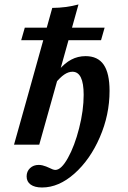

<svg xmlns="http://www.w3.org/2000/svg" viewBox="-20 -651 578 864"><path d="M333.2 -631 215.1 -208.2H101.6L215.2 -615.4Q277.9 -615.8 333.2 -631ZM101.6 -208.2H215.1L156.6 0H43.1ZM99.8 142.7Q99.8 120.2 115.2 105.6Q130.6 91.1 154 91.1Q162.6 91.1 171.1 93.1Q179.6 95.2 187.4 98.2Q195.1 101.3 202 104.5Q209.2 108.1 216.3 110.9Q223.5 113.7 229 113.7Q255.7 113.7 285.7 59.7Q315.8 5.8 336.1 -74.2Q356.5 -154.2 356.5 -224.4Q356.5 -276.5 343.8 -302.4Q331.2 -328.2 305.9 -328.2Q287.8 -328.2 268.8 -315.3Q249.9 -302.3 228.1 -275.3L243.4 -334.2Q271.3 -367.3 300.9 -382.8Q330.4 -398.4 365 -398.4Q420.1 -398.4 446.5 -360Q473 -321.5 473 -241.9Q473 -134.3 429.2 -33.4Q385.5 67.5 315 130.1Q244.5 192.7 169.4 192.7Q136.2 192.7 118 179.6Q99.8 166.5 99.8 142.7ZM91.6 -526.6H450.8L434.7 -470.2H75.4Z"/></svg>

Font: Playfair Micro SmCond SmLight
Style: Italic
Weight: 360
Width: 4
Italic angle: -15.6°
Designer: Claus Eggers Sørensen
Foundry: Claus Eggers Sørensen
Version: Version 2.203;Glyphs 3.3 (3326)